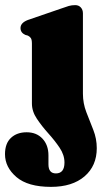

<svg xmlns="http://www.w3.org/2000/svg" viewBox="-62 -499 398 749"><path d="M261.5 -133.5Q261.5 -95.5 275 -61Q288.5 -26.5 302 7.8Q315.5 42 315.5 79Q315.5 148 267.8 189Q220 230 137 230Q47 230 2.2 191.8Q-42.5 153.5 -42.5 102.5Q-42.5 60.5 -19.2 38.8Q4 17 42 17Q80.5 17 103.8 42Q127 67 127 107V142Q127 177.5 156 177.5Q189.5 177.5 189.5 135Q189.5 105.5 170.5 77.2Q151.5 49 126.2 21Q101 -7 81.8 -35.8Q62.5 -64.5 62.5 -95.5V-328.5Q62.5 -344.5 58.2 -350.5Q54 -356.5 47 -360L36.5 -363Q18 -371.5 18 -389.5Q18 -410 46.5 -421L176 -465.5Q195 -472.5 206.5 -475.8Q218 -479 231.5 -479Q245 -479 253.2 -470Q261.5 -461 261.5 -447Z"/></svg>

Font: Fraunces 72pt Soft Black
Style: Regular
Weight: 900
Version: Version 1.000;[b76b70a41]